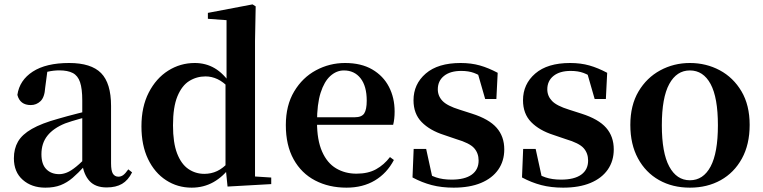

<svg xmlns="http://www.w3.org/2000/svg" viewBox="-20 -839 3476 875"><path d="M186.6 16.2Q124.2 16.2 83.8 -19.4Q43.3 -54.9 43.3 -117.6Q43.3 -161.2 62 -193.6Q80.7 -226.1 125.1 -251.5Q169.6 -277 245.4 -297.9Q284.8 -309.4 334.4 -322Q384 -334.6 424 -344.4V-318.9Q384 -308.9 344 -297.6Q303.9 -286.4 277.1 -276.7Q223.3 -254.9 196.1 -220.6Q168.8 -186.4 168.8 -135.9Q168.8 -90.4 191.1 -67.9Q213.3 -45.3 250 -45.3Q266.3 -45.3 284.7 -52.6Q303.1 -59.9 327.4 -79.7Q351.8 -99.4 385.3 -135.5L400.8 -82.4H365.7Q336.6 -50.6 311.2 -28.7Q285.7 -6.8 256.4 4.7Q227 16.2 186.6 16.2ZM466.1 15.2Q414.6 15.2 387.9 -14.2Q361.2 -43.6 354.9 -94V-96.5V-381.4Q354.9 -434.7 344.8 -464.5Q334.7 -494.3 311.6 -506.3Q288.5 -518.3 250 -518.3Q224.4 -518.3 197.3 -512.2Q170.2 -506.1 133.8 -491.2L196.1 -516.3L185.9 -439.2Q183.3 -395.9 164.6 -378Q145.8 -360.2 120.3 -360.2Q71.1 -360.2 59.2 -406.5Q68.9 -473.5 129.4 -512.7Q189.9 -551.9 295.1 -551.9Q395.4 -551.9 440.7 -505.9Q486.1 -459.8 486.1 -356.2V-94.8Q486.1 -60.3 494.8 -47Q503.6 -33.8 519.7 -33.8Q531.3 -33.8 541.3 -40.9Q551.3 -48.1 564.7 -67.2L581.9 -53.4Q564 -17.5 536.2 -1.1Q508.4 15.2 466.1 15.2Z M853.5 16.2Q789 16.2 736.9 -17.7Q684.7 -51.5 654.6 -114.2Q624.6 -176.8 624.6 -263.1Q624.6 -352.4 657.9 -417.2Q691.2 -482 746.4 -517Q801.7 -551.9 867.5 -551.9Q917.9 -551.9 958.4 -528.1Q998.8 -504.4 1032.8 -453.6H1042.1L1025.3 -436.8Q997.9 -465.9 971.3 -478.3Q944.7 -490.8 916.9 -490.8Q876.2 -490.8 842.5 -469.9Q808.9 -449.1 788.6 -400.1Q768.4 -351.2 768.4 -267.7Q768.4 -188.6 787.1 -139.8Q805.9 -91.1 838.4 -68.9Q870.9 -46.7 911.3 -46.7Q942.5 -46.7 969.5 -59.4Q996.5 -72.1 1022.8 -100.9L1041.6 -80.8H1031.1Q997.8 -34.5 953 -9.1Q908.1 16.2 853.5 16.2ZM1017 11.2 1007.7 -81.1V-83.3V-457.2L1012.4 -468.4V-747.1L927.4 -753.3V-780.3L1130.9 -819L1145.2 -810L1142.2 -652.7V-34.7L1216.1 -29.9V0Z M1559.2 16.2Q1478.8 16.2 1416.2 -16.5Q1353.6 -49.1 1318.1 -113Q1282.6 -176.9 1282.6 -268.8Q1282.6 -358.8 1320.6 -422.2Q1358.5 -485.7 1420.2 -518.8Q1481.9 -551.9 1552.4 -551.9Q1626.1 -551.9 1676.5 -522.5Q1726.8 -493.1 1752.6 -443.2Q1778.4 -393.3 1778.4 -330.9Q1778.4 -296.1 1771.7 -270.2H1341.1V-304.6H1596.4Q1628.5 -304.6 1639.9 -322.2Q1651.3 -339.8 1651.3 -380.4Q1651.3 -446.3 1623.2 -482.2Q1595.1 -518 1547.1 -518Q1513.7 -518 1485.6 -492.9Q1457.6 -467.8 1441.1 -416Q1424.7 -364.1 1424.7 -282.7Q1424.7 -200.5 1447.9 -148.2Q1471 -95.8 1511.8 -71.7Q1552.5 -47.5 1604.4 -47.5Q1657.4 -47.5 1693.9 -67.7Q1730.3 -87.9 1757.2 -123.2L1775.1 -109.9Q1743.6 -49.8 1688.7 -16.8Q1633.7 16.2 1559.2 16.2Z M2047.3 16.2Q1992.6 16.2 1947.7 4.5Q1902.8 -7.2 1859.9 -30.3L1865.2 -160.4H1922.1L1952.6 -20.6L1904.6 -26V-62Q1936.7 -41.1 1966.9 -30.7Q1997.2 -20.4 2037.8 -20.4Q2098.1 -20.4 2129.7 -43Q2161.2 -65.7 2161.2 -107.2Q2161.2 -140.9 2140.7 -164Q2120.1 -187.1 2059.5 -204.9L2003.7 -223.9Q1938.9 -244.5 1901.7 -282.6Q1864.5 -320.7 1864.5 -382Q1864.5 -455.6 1920.2 -503.8Q1975.9 -551.9 2079.2 -551.9Q2127.5 -551.9 2166.9 -540.7Q2206.2 -529.5 2248.1 -507.2L2242.1 -387.7H2191.1L2152.6 -521.5L2195 -507.8V-477Q2164.7 -497.5 2140.1 -506.7Q2115.5 -515.8 2081.8 -515.8Q2032 -515.8 2003.6 -493.1Q1975.2 -470.4 1975.2 -431.8Q1975.2 -401.6 1996.6 -379.1Q2017.9 -356.6 2074.8 -339.1L2130.9 -321.1Q2208.8 -296.3 2243.4 -256.6Q2278.1 -217 2278.1 -158.3Q2278.1 -105.4 2250.8 -66.1Q2223.4 -26.7 2172 -5.3Q2120.6 16.2 2047.3 16.2Z M2546.3 16.2Q2491.6 16.2 2446.7 4.5Q2401.8 -7.2 2358.9 -30.3L2364.2 -160.4H2421.1L2451.6 -20.6L2403.6 -26V-62Q2435.7 -41.1 2465.9 -30.7Q2496.2 -20.4 2536.8 -20.4Q2597.1 -20.4 2628.7 -43Q2660.2 -65.7 2660.2 -107.2Q2660.2 -140.9 2639.7 -164Q2619.1 -187.1 2558.5 -204.9L2502.7 -223.9Q2437.9 -244.5 2400.7 -282.6Q2363.5 -320.7 2363.5 -382Q2363.5 -455.6 2419.2 -503.8Q2474.9 -551.9 2578.2 -551.9Q2626.5 -551.9 2665.9 -540.7Q2705.2 -529.5 2747.1 -507.2L2741.1 -387.7H2690.1L2651.6 -521.5L2694 -507.8V-477Q2663.7 -497.5 2639.1 -506.7Q2614.5 -515.8 2580.8 -515.8Q2531 -515.8 2502.6 -493.1Q2474.2 -470.4 2474.2 -431.8Q2474.2 -401.6 2495.6 -379.1Q2516.9 -356.6 2573.8 -339.1L2629.9 -321.1Q2707.8 -296.3 2742.4 -256.6Q2777.1 -217 2777.1 -158.3Q2777.1 -105.4 2749.8 -66.1Q2722.4 -26.7 2671 -5.3Q2619.6 16.2 2546.3 16.2Z M3124 16.2Q3044.7 16.2 2983.5 -18.3Q2922.3 -52.8 2887.5 -117Q2852.6 -181.2 2852.6 -269.8Q2852.6 -359.1 2889.8 -422Q2927 -484.9 2988.9 -518.4Q3050.8 -551.9 3124 -551.9Q3198.1 -551.9 3260.1 -518.8Q3322 -485.6 3359.2 -422.7Q3396.4 -359.8 3396.4 -269.8Q3396.4 -180.5 3361 -116.3Q3325.6 -52 3264.4 -17.9Q3203.2 16.2 3124 16.2ZM3124 -17.5Q3185 -17.5 3218.4 -80.1Q3251.7 -142.6 3251.7 -268.1Q3251.7 -394.2 3218.4 -456.1Q3185 -518 3124 -518Q3063.7 -518 3030 -456.1Q2996.2 -394.2 2996.2 -268.1Q2996.2 -142.6 3030 -80.1Q3063.7 -17.5 3124 -17.5Z"/></svg>

Font: Noto Serif HK ExtraLight
Style: Regular
Weight: 200
Designer: Ryoko NISHIZUKA 西塚涼子 (kana & ideographs); Frank Grießhammer (Latin, Greek & Cyrillic); Wenlong ZHANG 张文龙 (bopomofo); San
Foundry: Adobe
Version: Version 2.002-H1;hotconv 1.1.0;makeotfexe 2.6.0